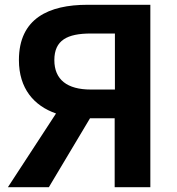

<svg xmlns="http://www.w3.org/2000/svg" viewBox="-20 -782 740 802"><path d="M345 -762C185 -762 59 -706 59 -531C59 -412 122 -340 214 -308L13 0H184L356 -288H459V0H608V-762ZM460 -408H359C261 -408 207 -449 207 -531C207 -614 261 -642 359 -642H460Z"/></svg>

Font: Kawkab Mono
Style: Bold
Weight: 700
Monospace: yes
Designer: Abdullah Arif
Foundry: Abdullah Arif
Version: Version 1.000;PS 000.500;hotconv 1.0.88;makeotf.lib2.5.64775